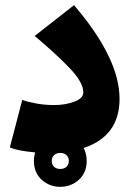

<svg xmlns="http://www.w3.org/2000/svg" viewBox="-20 -572 517 742"><path d="M303 0Q315 21 315 50Q315 95 285 122.5Q255 150 213 150Q171 150 141 122.5Q111 95 111 50Q111 34 116 17Q49 11 18 -2L66 -186Q87 -178 120.5 -172Q154 -166 189 -166Q232 -166 267 -179Q302 -192 302 -215Q302 -254 247.5 -310.5Q193 -367 114 -433L266 -552Q442 -347 442 -190Q442 -46 303 0ZM246 50Q246 36 237 27.5Q228 19 213 19Q198 19 189 27.5Q180 36 180 50Q180 64 189 72.5Q198 81 213 81Q228 81 237 72.5Q246 64 246 50Z"/></svg>

Font: FiraGO Heavy
Style: Regular
Weight: 900
Designer: bBox Type
Foundry: bBox Type GmbH
Version: Version 1.001